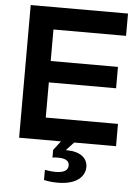

<svg xmlns="http://www.w3.org/2000/svg" viewBox="-62 -767 741 1038"><g transform="rotate(5 309.0 -248.0)"><path d="M62 0H289L251 50V91C261 89 272 89 282 89C323 89 342 102 342 126C342 151 323 167 272 167C260 167 238 165 216 161V216C241 222 267 224 292 224C394 224 438 177 438 126C438 76 394 45 327 45H319L361 0H588V-121H196V-312H561V-428H196V-599H590V-720H62Z"/></g></svg>

Font: Aspekta 600
Style: Regular
Weight: 600
Designer: Ivo Dolenc
Version: Version 2.100